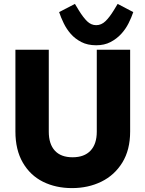

<svg xmlns="http://www.w3.org/2000/svg" viewBox="-20 -957 745 984"><path d="M230 -702V-282Q230 -219 261 -185Q292 -151 352 -151Q412 -151 444 -185Q476 -219 476 -282V-702H647V-283Q647 -189 607 -124Q567 -59 499.5 -26Q432 7 349 7Q266 7 200.5 -25.5Q135 -58 97 -123.5Q59 -189 59 -283V-702ZM473 -725Q429 -725 397 -741.5Q365 -758 343 -783Q321 -808 306.5 -838Q292 -868 283 -895L364 -937L384 -904Q406 -868 426.5 -848Q447 -828 473 -828Q499 -828 520 -848Q541 -868 563 -904L583 -937L663 -895Q654 -868 639 -838Q624 -808 601 -783Q578 -758 546.5 -741.5Q515 -725 473 -725Z"/></svg>

Font: IBM-Poppins
Style: Poppins-Bold
Weight: 700
Designer: Mike Abbink, Paul van der Laan, Pieter van Rosmalen, Ben Mitchell, Mark Frömberg
Foundry: Bold Monday
Version: Version 1.1